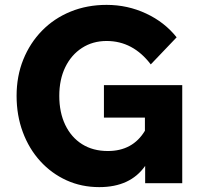

<svg xmlns="http://www.w3.org/2000/svg" viewBox="-20 -751 821 787"><path d="M727 0H575V-71Q514 16 387 16Q314 16 252.5 -12Q191 -40 145 -90.5Q99 -141 73.5 -209.5Q48 -278 48 -358Q48 -439 75.5 -507Q103 -575 152.5 -625.5Q202 -676 269.5 -703.5Q337 -731 417 -731Q503 -731 579 -695.5Q655 -660 704 -598L598 -487Q525 -583 417 -583Q360 -583 316 -554.5Q272 -526 247.5 -475.5Q223 -425 223 -358Q223 -290 247.5 -239Q272 -188 316.5 -160Q361 -132 422 -132Q524 -132 574 -215V-269H406V-402H727Z"/></svg>

Font: Wix Madefor Text ExtraBold
Style: Regular
Weight: 800
Designer: Dalton Maag Ltd
Foundry: Dalton Maag Ltd
Version: Version 3.100